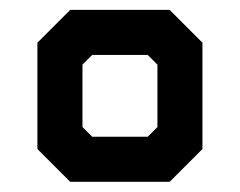

<svg xmlns="http://www.w3.org/2000/svg" viewBox="-20 -720 482 386"><path d="M121.1 -354.5 55.2 -420.4V-634.2L121.1 -700.1H321.1L387 -634.2V-420.4L321.1 -354.5ZM146.7 -399.9H299.4L341.3 -444.7V-612.4L299.4 -655.3H144.2L101.6 -612.4V-444.7ZM146.7 -399.9 101.6 -444.7V-612.4L144.2 -655.3H299.4L341.3 -612.4V-444.7L299.4 -399.9ZM165.3 -445.1H277L296.5 -464.6V-590L277 -609.5H165.3L145.8 -590V-464.6Z"/></svg>

Font: Tourney Thin Black
Style: Regular
Weight: 900
Version: Version 1.015